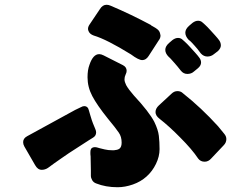

<svg xmlns="http://www.w3.org/2000/svg" viewBox="-20 -794 1040 805"><path d="M529 -566Q427 -629 373 -645Q356 -651 351 -664Q349 -669 349 -673Q349 -682 356 -692L399 -756Q410 -774 427 -774Q435 -774 444 -770Q529 -734 613 -689V-688Q619 -684 625 -681Q631 -678 639 -672Q650 -664 652 -650Q653 -648 653 -645Q653 -634 645 -624L603 -559Q592 -542 576.5 -542Q561 -542 529 -566ZM877 -567Q865 -557 849.5 -557Q834 -557 822 -570Q814 -581 808 -588.5Q802 -596 795 -603.5Q788 -611 783 -616.5Q778 -622 771 -627Q757 -642 757 -657Q757 -672 773 -686L787 -698Q799 -707 810.5 -707Q822 -707 830 -699Q835 -694 839 -691Q849 -682 862 -667.5Q875 -653 882 -645.5Q889 -638 892 -634L899 -625Q906 -615 906 -603.5Q906 -592 894 -580ZM687 -556Q673 -570 673 -585Q673 -600 689 -614L703 -626Q715 -635 726.5 -635Q738 -635 746 -627Q751 -622 755 -619Q765 -610 778 -595.5Q791 -581 798 -573.5Q805 -566 808 -562L815 -553Q823 -543 823 -532Q823 -519 810 -508L793 -494Q782 -484 765.5 -484Q749 -484 738 -498Q730 -508 724 -515.5Q718 -523 711 -530.5Q704 -538 699 -544Q694 -550 687 -556ZM473 -9Q423 -9 383 -25Q372 -29 366.5 -38.5Q361 -48 361 -57Q361 -59 361 -60V-80L360 -132V-137L359 -148V-153Q359 -155 359 -157Q359 -165 362 -170Q367 -177 378 -177Q383 -177 388 -175.5Q393 -174 398.5 -172.5Q404 -171 419 -167.5Q434 -164 450 -164Q454 -164 458 -164Q472 -165 480 -170Q490 -177 490 -196Q490 -221 478 -238Q466 -256 432 -297Q387 -353 367 -391Q347 -429 347 -470Q347 -501 355 -522Q370 -567 396 -567Q404 -567 414 -562L495 -521Q511 -513 511 -497Q511 -490 506.5 -481Q502 -472 502 -461Q502 -451 509 -437Q519 -419 541 -394Q606 -324 627 -283Q643 -250 646 -224.5Q649 -199 649 -168.5Q649 -138 634 -107Q619 -76 594.5 -54Q570 -32 537 -20.5Q504 -9 473 -9ZM866 -130Q854 -116 838 -116Q821 -116 811 -129Q785 -168 736 -217Q690 -264 649 -296Q632 -309 632 -324Q632 -339 646 -352L699 -401Q710 -412 724 -412Q738 -412 747 -403Q824 -342 894 -265Q905 -251 921 -232Q929 -222 929 -211Q929 -196 918 -185ZM155 -82Q138 -82 127 -102L82 -180Q77 -189 77 -198Q77 -214 94 -223L295 -333L320 -345Q327 -349 333 -349Q349 -349 353 -330Q355 -321 358.5 -311Q362 -301 365 -290Q367 -283 380 -252Q383 -245 383 -239Q383 -225 371 -217.5Q359 -210 351 -205Q340 -198 269 -152Q252 -141 237 -130Q222 -119 207 -109L181 -90Q169 -82 155 -82Z"/></svg>

Font: Tsunagi Gothic Black
Style: Regular
Weight: 900
Designer: Yoshimichi Ohira
Foundry: Positype
Version: Version 1.001